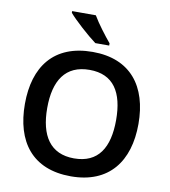

<svg xmlns="http://www.w3.org/2000/svg" viewBox="-99 -1023 989 1117"><g transform="rotate(10 395.0 -464.0)"><path d="M376 -938H236V-928C267 -891 352 -814 401 -778H483V-791C452 -828 402 -893 376 -938ZM730 -358C730 -580 620 -725 396 -725C166 -725 59 -579 59 -359C59 -137 166 10 395 10C620 10 730 -137 730 -358ZM191 -358C191 -521 254 -619 396 -619C538 -619 598 -521 598 -358C598 -195 538 -96 395 -96C254 -96 191 -195 191 -358Z"/></g></svg>

Font: Noto Sans New Tai Lue Semibold
Style: Regular
Weight: 600
Designer: Monotype Design Team
Foundry: Monotype Imaging Inc.
Version: Version 2.004